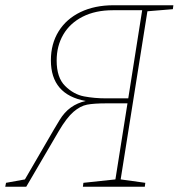

<svg xmlns="http://www.w3.org/2000/svg" viewBox="-34 -712 681 732"><path d="M625 -677 528 -669 426 -28 520 -15 518 0H282L284 -15L406 -28L452 -318H372Q324 -318 298 -313Q272 -308 246 -285.5Q220 -263 190 -212L66 0H-14L-11 -15L61 -28L172 -219Q175 -224 193 -254Q211 -284 236 -302Q261 -320 293 -327Q160 -351 160 -482Q160 -545 189.5 -592.5Q219 -640 273 -666Q327 -692 399 -692H627ZM455 -337 508 -673H396Q330 -673 281.5 -648.5Q233 -624 207.5 -580.5Q182 -537 182 -481Q182 -416 214.5 -384Q247 -352 286.5 -344.5Q326 -337 371 -337Z"/></svg>

Font: Bitter Pro Thin
Style: Italic
Weight: 250
Italic angle: -9°
Designer: Sol Matas, and Bitter project Authors
Foundry: Sol Matas
Version: Version 1.010